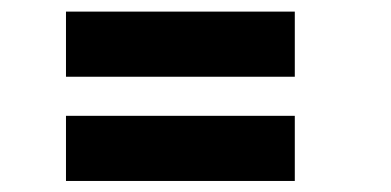

<svg xmlns="http://www.w3.org/2000/svg" viewBox="-20 -474 690 339"><path d="M96.5 -338.5V-453.5H500.5V-338.5ZM96.5 -154.5V-269.5H500.5V-154.5Z"/></svg>

Font: Trispace Thin SemiBold
Style: Regular
Weight: 600
Version: Version 1.210